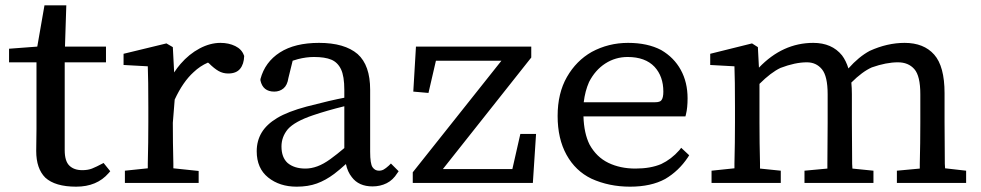

<svg xmlns="http://www.w3.org/2000/svg" viewBox="-20 -687 3682 721"><path d="M150 -20Q116 -54 116 -120L117 -202V-453H14V-494V-504L120 -512L147 -667H229L224 -512H378V-453H223V-123Q223 -82 240.5 -65Q258 -48 289 -48Q310 -48 325.5 -54Q341 -60 369 -75L394 -44L388 -37Q344 14 266 14Q187 14 150 -20Z M636 -313 629 -226Q629 -150 631 -72V-55L726 -45V-36V0H449V-46L535 -55V-73Q537 -152 537 -228V-284Q537 -389 535 -438L444 -443V-453V-477V-485L605 -524L629 -510L634 -415Q645 -432 658 -447Q690 -484 729.5 -505Q769 -526 808 -526Q839 -526 863.5 -514Q888 -502 896 -479L897 -477Q896 -446 881.5 -428.5Q867 -411 837 -411Q817 -411 800.5 -420.5Q784 -430 765 -449L761 -452Q731 -439 707 -416Q667 -380 636 -313Z M1061 -202Q1037 -173 1037 -137Q1037 -96 1060 -75Q1085 -54 1127 -54Q1149 -54 1172 -62.5Q1195 -71 1220.5 -89.5Q1246 -108 1273 -131V-288Q1208 -272 1155 -254Q1087 -231 1061 -202ZM1094 14Q1030 14 987 -20.5Q944 -55 944 -119Q944 -158 962.5 -189Q981 -220 1021 -244Q1061 -268 1132 -287Q1178 -299 1214.5 -307.5Q1251 -316 1273 -320V-349Q1273 -401 1260.5 -427Q1248 -453 1224 -463Q1200 -473 1159 -473Q1130 -473 1099 -465Q1089 -462 1079 -459L1063 -394Q1059 -367 1044.5 -355Q1030 -343 1010 -343Q967 -343 958 -385V-387V-390Q975 -454 1031 -490Q1087 -526 1178 -526Q1274 -526 1323 -484Q1370 -442 1370 -350V-117Q1370 -72 1379 -59Q1388 -46 1403 -46Q1413 -46 1421 -50.5Q1429 -55 1440 -65L1448 -73L1477 -44L1472 -37Q1456 -11 1432 1Q1408 13 1379 13Q1327 13 1301 -22Q1285 -42 1279 -71Q1256 -50 1235 -34Q1203 -10 1170 2Q1137 14 1094 14Z M1981 0H1530V-36V-40L1863 -459H1617L1589 -338L1532 -343L1542 -512H1975V-475V-471L1643 -52H1904L1934 -184H1993Z M2172 -303H2439Q2459 -303 2464 -311Q2471 -320 2471 -343Q2471 -400 2438 -436Q2403 -473 2337 -473Q2291 -473 2253 -448.5Q2215 -424 2192 -379Q2177 -345 2172 -303ZM2568 -104 2563 -96Q2529 -45 2478 -15Q2425 14 2346 14Q2267 14 2201 -16Q2141 -45 2107.5 -105.5Q2074 -166 2074 -251.5Q2074 -337 2109 -398Q2144 -459 2202 -492Q2265 -526 2338.5 -526Q2412 -526 2463 -499Q2511 -471 2536.5 -424.5Q2562 -378 2562 -318Q2562 -282 2556 -258L2554 -250H2171Q2173 -186 2194 -144Q2220 -97 2264.5 -75.5Q2309 -54 2366 -54Q2423 -54 2463 -71Q2501 -89 2531 -123L2538 -132Z M2832 -372V-227Q2832 -151 2834 -73V-54L2912 -46V-36V0H2652V-36V-46L2738 -55V-73Q2740 -152 2740 -228V-285Q2740 -389 2738 -438L2647 -443V-453V-477V-485L2804 -524L2826 -510L2830 -433Q2919 -526 3034 -526Q3104 -526 3142 -479Q3157 -459 3166 -430Q3205 -474 3246 -496Q3312 -526 3377 -526Q3449 -526 3488 -482Q3527 -438 3527 -337V-228Q3527 -196 3527.5 -154Q3528 -112 3528 -72Q3529 -63 3529 -55L3608 -46V0H3348V-46L3434 -54Q3434 -63 3434 -72Q3436 -150 3436 -227V-333Q3436 -402 3413.5 -427.5Q3391 -453 3352 -453Q3308 -453 3254 -434Q3218 -418 3177 -377Q3179 -356 3179 -333V-227Q3179 -195 3179.5 -153Q3180 -111 3180 -72Q3181 -63 3181 -54L3260 -46V0H3001V-46L3087 -54Q3087 -63 3087 -72L3088 -227V-333Q3088 -401 3066.5 -427Q3045 -453 3010 -453Q2966 -453 2911 -432Q2875 -415 2832 -372Z"/></svg>

Font: Early Summer Mincho Screen
Style: Regular
Weight: 400
Designer: GuiWonder
Version: Version 1.002